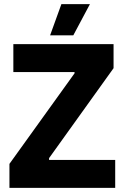

<svg xmlns="http://www.w3.org/2000/svg" viewBox="-20 -915 607 935"><path d="M418 -895H279L224 -743H337ZM26 0H541V-136H219V-145L533 -583V-700H45V-564H343V-558L26 -117Z"/></svg>

Font: Fixel Text Bold
Style: Bold
Weight: 700
Width: 4
Designer: AlfaBravo + MacPaw
Foundry: Kyrylo Tkachov, Marchela Mozhyna, Serhii Makarenko, Maria Weinstein, Zakhar Kryvoshyya
Version: Version 1.211